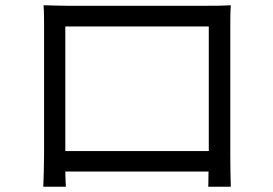

<svg xmlns="http://www.w3.org/2000/svg" viewBox="-20 -705 1040 732"><path d="M146 -685C148 -661 148 -630 148 -607V-115C148 -80 146 -6 145 7H231C230 -1 230 -25 229 -51H775C775 -24 774 0 774 7H860C859 -4 858 -82 858 -114V-607C858 -632 858 -660 860 -685C830 -683 794 -683 772 -683H235C212 -683 185 -684 146 -685ZM229 -604H776V-129H229Z"/></svg>

Font: Microsoft YaHei
Style: Regular
Weight: 400
Designer: Ryoko NISHIZUKA 西塚涼子 (kana, bopomofo & ideographs); Paul D. Hunt (Latin, Greek & Cyrillic); Sandoll Communications 산돌커뮤니
Foundry: Adobe
Version: Version 2.001;hotconv 1.0.111;makeotfexe 2.5.65597